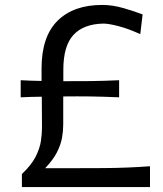

<svg xmlns="http://www.w3.org/2000/svg" viewBox="-20 -754 659 774"><path d="M68.3 0H584.7V-83.8Q539.7 -80.5 495.2 -78.7Q450.8 -76.8 399.1 -76.4Q347.4 -76 279.8 -76H162.2Q194.3 -109.9 209.8 -140.5Q225.2 -171.1 230.1 -198.9Q234.9 -226.7 234.9 -252.9V-365.2Q291.9 -365.9 344.7 -365.2Q397.5 -364.4 460.2 -361.7V-430.6Q397.6 -427.8 345.1 -427.1Q292.6 -426.4 235.3 -426.7V-473Q235.3 -569.2 276.2 -613.4Q317.2 -657.6 397.5 -658.9Q417.2 -658.9 456.2 -649Q495.3 -639.2 545.5 -616.4L554.9 -695.8Q524 -707.8 479.2 -720.9Q434.4 -734.1 391.6 -734.1Q276.4 -734.1 212 -670.3Q147.5 -606.5 147.5 -477.3V-427.7Q127.2 -427.9 106.2 -428.7Q85.1 -429.4 63.4 -430.6V-361.7Q85.2 -362.7 106.6 -363.4Q128 -364 148.5 -364.1L149.3 -240.6Q149.3 -216.2 145 -186Q140.6 -155.8 123.5 -122.1Q106.4 -88.3 68.3 -52.6Z"/></svg>

Font: Pinar FD VF
Style: Regular
Weight: 300
Designer: Amin Abedi
Version: Version 2.000